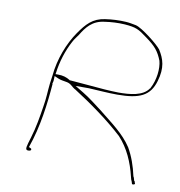

<svg xmlns="http://www.w3.org/2000/svg" viewBox="-79 -716 797 850"><g transform="rotate(10 319.0 -291.0)"><path d="M140 -350 135 -314C131 -278 131 -247 124 -208C117 -163 109 -113 94 -64C82 -24 76 -8 89 -6H95C100 -6 104 -9 104 -11C106 -18 100 -17 94 -21H92L93 -23C127 -119 140 -226 147 -315H146V-317C147 -322 149 -325 149 -329L150 -351L168 -343C180 -338 190 -337 207 -334C226 -331 234 -317 248 -309H249C329 -258 411 -199 476 -139C520 -92 545 -33 560 29C562 38 564 45 567 50L570 60C573 64 587 60 582 54L579 45H577V44C575 38 574 30 570 25V24C561 -18 546 -61 525 -97C489 -152 436 -189 375 -238C345 -260 319 -282 287 -301L249 -324H309C352 -322 393 -318 437 -318C538 -318 583 -340 603 -408C622 -471 609 -509 585 -547C569 -568 494 -628 465 -635C449 -638 435 -641 419 -642C389 -644 354 -642 328 -638H327C271 -630 245 -600 213 -554C177 -502 147 -427 140 -350ZM152 -360 153 -363C160 -419 177 -470 200 -513C207 -527 218 -540 224 -549C246 -585 271 -620 327 -626C353 -630 385 -632 416 -630C467 -626 479 -620 519 -590C563 -558 579 -539 595 -498C604 -465 599 -413 577 -372L576 -370H575C550 -333 492 -328 440 -328C419 -328 398 -330 378 -331C324 -336 265 -340 222 -344H218V-345C202 -355 186 -360 163 -360ZM326 -626H327ZM465 -635Z"/></g></svg>

Font: Stray Cat
Style: HlExtObl
Weight: 100
Version: Version 1.0